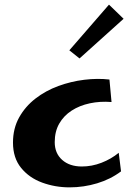

<svg xmlns="http://www.w3.org/2000/svg" viewBox="-20 -802 567 828"><path d="M280 6Q218 6 162 -14.5Q106 -35 71 -78Q36 -121 36 -187Q36 -248 62.5 -295.5Q89 -343 133 -377Q177 -411 231.5 -431Q286 -451 343.5 -458Q401 -465 452 -459L461 -362Q412 -366 367.5 -356.5Q323 -347 289 -325Q255 -303 235.5 -269Q216 -235 216 -189Q216 -141 248 -112.5Q280 -84 333 -84Q376 -84 417.5 -100Q459 -116 492 -143L502 -63Q457 -29 399 -11.5Q341 6 280 6ZM323 -550 279 -585 450 -782 513 -721Z"/></svg>

Font: Marhey Medium
Style: Regular
Weight: 500
Designer: Nur Syamsi & Bustanul Arifin
Foundry: Namelatype
Version: Version 1.000